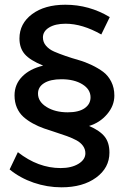

<svg xmlns="http://www.w3.org/2000/svg" viewBox="-20 -714 539 819"><path d="M21 8.8 56.2 -64.9Q142.6 2.9 238.8 2.9Q284.7 2.9 314.5 -15.1Q344.2 -33.2 344.2 -60.1Q344.2 -77.6 334 -91.8Q323.7 -106 306.2 -115.5Q288.6 -125 265.9 -133.3Q243.2 -141.6 218.3 -149.4Q193.4 -157.2 168.2 -166Q143.1 -174.8 120.4 -187.3Q97.7 -199.7 80.1 -215.3Q62.5 -231 52.2 -254.4Q42 -277.8 42 -307.1Q42 -354 74.5 -387.2Q106.9 -420.4 164.1 -434.1Q107.9 -457 85.4 -483.2Q63 -509.3 63 -549.8Q63 -613.3 116.7 -653.6Q170.4 -693.8 258.8 -693.8Q360.4 -693.8 448.2 -641.1L412.1 -566.9Q331.1 -612.8 259.8 -612.8Q215.8 -612.8 189.5 -596.7Q163.1 -580.6 163.1 -554.2Q163.1 -534.2 176.3 -518.8Q189.5 -503.4 210.7 -494.1Q231.9 -484.9 259.5 -475.3Q287.1 -465.8 315.4 -457.8Q343.8 -449.7 371.3 -436.5Q398.9 -423.3 420.2 -407.5Q441.4 -391.6 454.6 -365.5Q467.8 -339.4 467.8 -306.2Q467.8 -263.2 436.8 -226.8Q405.8 -190.4 359.9 -176.8Q406.2 -156.7 426.5 -131.1Q446.8 -105.5 446.8 -63Q446.8 2 390.1 43.5Q333.5 85 242.2 85Q181.2 85 123.5 65.2Q65.9 45.4 21 8.8ZM142.1 -314.9Q142.1 -280.3 178.7 -257.6Q215.3 -234.9 269 -234.9Q315.9 -234.9 341.1 -252.4Q366.2 -270 366.2 -298.8Q366.2 -333 331.3 -354.5Q296.4 -376 242.2 -376Q194.8 -376 168.5 -359.6Q142.1 -343.3 142.1 -314.9Z"/></svg>

Font: Trueno
Style: Regular
Weight: 400
Designer: Julieta Ulanovsky
Foundry: Julieta Ulanovsky
Version: Version 3.001b | FøM Fix